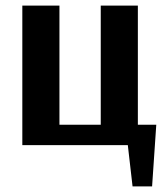

<svg xmlns="http://www.w3.org/2000/svg" viewBox="-20 -520 597 688"><path d="M455 148 438 0H60V-500H193V-73H341V-500H474V-73H540L525 148Z"/></svg>

Font: Arsenal SC
Style: Bold
Weight: 700
Designer: Andrij Shevchenko
Foundry: Stairsfor
Version: Version 2.001; ttfautohint (v1.8.4.7-5d5b)